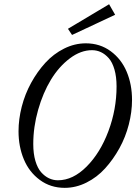

<svg xmlns="http://www.w3.org/2000/svg" viewBox="-20 -883 650 916"><path d="M323.7 -716.3 304.2 -745.6 500.5 -862.8 529.3 -812.5ZM288.6 13.2Q221.2 13.2 170.2 -24.4Q119.1 -62 93.8 -122.8Q68.4 -183.6 68.4 -256.8Q68.4 -314 83.7 -374Q99.1 -434.1 128.4 -487.5Q157.7 -541 196.5 -583.5Q235.4 -626 285.6 -651.1Q335.9 -676.3 389.6 -676.3Q457 -676.3 508.1 -638.7Q559.1 -601.1 584.5 -540.5Q609.9 -480 609.9 -406.2Q609.9 -349.1 594.5 -289.1Q579.1 -229 549.6 -175.5Q520 -122.1 481.4 -79.6Q442.9 -37.1 392.6 -12Q342.3 13.2 288.6 13.2ZM256.3 -22.9Q328.1 -22.9 393.3 -88.4Q458.5 -153.8 497.3 -257.6Q536.1 -361.3 536.1 -470.7Q536.1 -516.6 526.1 -551.3Q516.1 -585.9 498.8 -605.5Q481.4 -625 461.4 -634.3Q441.4 -643.6 418.9 -643.6Q365.2 -643.6 313.2 -604.5Q261.2 -565.4 223.1 -502.9Q185.1 -440.4 161.9 -358.9Q138.7 -277.3 138.7 -195.8Q138.7 -149.9 148.9 -115.2Q159.2 -80.6 176.3 -61.3Q193.4 -42 213.6 -32.5Q233.9 -22.9 256.3 -22.9Z"/></svg>

Font: Elstob
Style: Italic
Weight: 400
Italic angle: -20°
Designer: Peter S. Baker
Version: Version 1.015